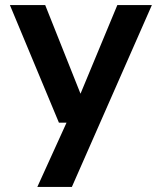

<svg xmlns="http://www.w3.org/2000/svg" viewBox="-20 -516 637 756"><path d="M127 220 242 -33H212L19 -496H158L297 -147L442 -496H578L263 220Z"/></svg>

Font: DeepMind Sans
Style: Bold
Weight: 700
Designer: Jonny Pinhorn / Modifications: Colophon Foundry
Foundry: Colophon Foundry
Version: Version 1.002; ttfautohint (v1.8.2)